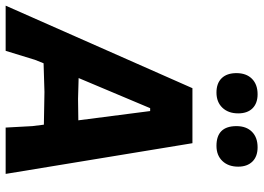

<svg xmlns="http://www.w3.org/2000/svg" viewBox="-166 -766 910 663"><g transform="rotate(90 288.5 -435.0)"><path d="M283 -870Q314 -870 331.5 -852.5Q349 -835 349 -803Q349 -769 329.5 -748.5Q310 -728 277 -728Q245 -728 227.5 -746Q210 -764 210 -797Q210 -831 229.5 -850.5Q249 -870 283 -870ZM466 -870Q498 -870 515.5 -852Q533 -834 533 -803Q533 -769 513.5 -748.5Q494 -728 461 -728Q393 -728 393 -797Q393 -831 412.5 -850.5Q432 -870 466 -870ZM452 -645 558 0H398L393 -92L388 -132L275 -134L176 -131L164 -101L133 0H-23L262 -645ZM331 -499 227 -252 299 -250 373 -251 341 -499Z"/></g></svg>

Font: Alegreya Sans SC ExtraBold
Style: Italic
Weight: 800
Italic angle: -7°
Designer: Juan Pablo del Peral
Foundry: Huerta Tipografica
Version: Version 2.007